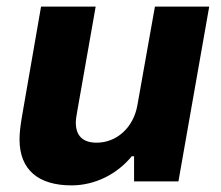

<svg xmlns="http://www.w3.org/2000/svg" viewBox="-20 -547 669 580"><path d="M196 13C267 13 334 -21 378 -75H385V1H519L612 -527H448L395 -229C383 -161 332 -116 272 -116C232 -116 209 -135 209 -177C209 -186 211 -197 213 -209L269 -527H104L46 -193C42 -169 39 -147 39 -126C39 -33 97 13 196 13Z"/></svg>

Font: Archivo ExtraBold
Style: Italic
Weight: 800
Italic angle: -10°
Designer: Hector Gatti
Foundry: Omnibus-Type
Version: Version 2.001